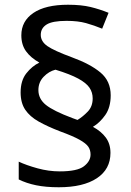

<svg xmlns="http://www.w3.org/2000/svg" viewBox="-20 -785 553 810"><path d="M67 -395Q67 -445 91 -475.5Q115 -506 146 -521Q110 -541 90 -568.5Q70 -596 70 -636Q70 -696 121 -730.5Q172 -765 267 -765Q323 -765 362 -755.5Q401 -746 438 -731L411 -664Q377 -678 343 -687.5Q309 -697 261 -697Q201 -697 176.5 -681.5Q152 -666 152 -638Q152 -610 180 -590.5Q208 -571 284 -543Q361 -515 404 -479Q447 -443 447 -383Q447 -332 424 -299.5Q401 -267 372 -250Q407 -231 426.5 -204.5Q446 -178 446 -140Q446 -71 388.5 -33Q331 5 228 5Q173 5 132 -3.5Q91 -12 59 -28V-103Q91 -88 138 -75Q185 -62 232 -62Q306 -62 334 -83.5Q362 -105 362 -133Q362 -152 352.5 -166Q343 -180 315.5 -195.5Q288 -211 233 -231Q181 -251 143.5 -272Q106 -293 86.5 -322Q67 -351 67 -395ZM142 -405Q142 -368 173.5 -342.5Q205 -317 285 -287L307 -279Q330 -293 350.5 -314.5Q371 -336 371 -370Q371 -395 357.5 -415Q344 -435 310 -453.5Q276 -472 214 -491Q186 -484 164 -461Q142 -438 142 -405Z"/></svg>

Font: Noto Sans Mongolian
Style: Regular
Weight: 400
Designer: Monotype Design Team
Foundry: Monotype Imaging Inc.
Version: Version 3.001; ttfautohint (v1.8.4.7-5d5b)